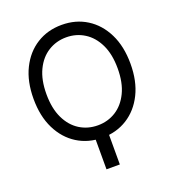

<svg xmlns="http://www.w3.org/2000/svg" viewBox="-163 -864 1088 1195"><g transform="rotate(-20 380.5 -267.0)"><path d="M424.8 -20V203.1H336.4V-20ZM701.7 -363.8Q701.7 -248.5 660.2 -164.8Q618.7 -81.1 546.1 -35.6Q473.6 9.8 380.9 9.8Q287.6 9.8 215.1 -35.6Q142.6 -81.1 101.1 -164.8Q59.6 -248.5 59.6 -363.8Q59.6 -479 101.1 -562.7Q142.6 -646.5 215.1 -691.9Q287.6 -737.3 380.9 -737.3Q474.1 -737.3 546.4 -691.9Q618.7 -646.5 660.2 -562.7Q701.7 -479 701.7 -363.8ZM616.7 -363.8Q616.7 -458 585.2 -522.9Q553.7 -587.9 500.2 -621.3Q446.8 -654.8 380.9 -654.8Q314.9 -654.8 261.2 -621.3Q207.5 -587.9 176.3 -522.9Q145 -458 145 -363.8Q145 -269.5 176.3 -204.3Q207.5 -139.2 261 -105.7Q314.5 -72.3 380.9 -72.3Q446.8 -72.3 500.2 -105.7Q553.7 -139.2 585.2 -204.3Q616.7 -269.5 616.7 -363.8Z"/></g></svg>

Font: Sahel VF Regular
Style: Regular
Weight: 400
Foundry: Saber Rastikerdar (saber.rastikerdar@gmail.com)
Version: Version 3.4.0